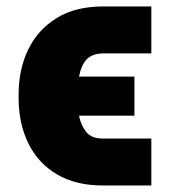

<svg xmlns="http://www.w3.org/2000/svg" viewBox="-20 -566 527 599"><path d="M301.8 -133.8H452.1V12.7H301.8Q215.8 12.7 157 -22.5Q98.1 -57.6 68.1 -119.4Q38.1 -181.2 38.1 -259.8V-271.5Q38.1 -349.6 68.1 -411.6Q98.1 -473.6 157 -509.8Q215.8 -545.9 301.8 -545.9H452.1V-399.4H301.8Q267.6 -398.9 250.2 -380.6Q232.9 -362.3 226.6 -327.1H399.4V-205.1H226.6Q231.9 -176.8 248.5 -155Q265.1 -133.3 301.8 -133.8Z"/></svg>

Font: Inter Display Black
Style: Regular
Weight: 900
Designer: Rasmus Andersson
Foundry: rsms
Version: Version 4.000;git-a52131595